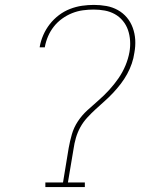

<svg xmlns="http://www.w3.org/2000/svg" viewBox="-20 -763 640 783"><path d="M326 0H165V-19H237L260 -159Q265 -187 273 -215Q281 -243 297.5 -268Q314 -293 336.5 -313.5Q359 -334 382 -354Q405 -374 425.5 -396.5Q446 -419 463 -443.5Q480 -468 491.5 -495.5Q503 -523 508 -551Q512 -574 510.5 -597Q509 -620 502 -640.5Q495 -661 481 -678Q467 -695 448 -705.5Q429 -716 407 -720Q385 -724 362 -724Q340 -724 318 -721Q296 -718 274.5 -709.5Q253 -701 233.5 -687Q214 -673 199.5 -654.5Q185 -636 176 -615Q167 -594 163 -572V-570H142V-572Q146 -596 156.5 -620Q167 -644 183 -664.5Q199 -685 220 -701Q241 -717 265.5 -726.5Q290 -736 314.5 -739.5Q339 -743 363 -743Q389 -743 414 -738.5Q439 -734 460.5 -722Q482 -710 497.5 -691.5Q513 -673 521.5 -649.5Q530 -626 531.5 -600.5Q533 -575 528 -548Q525 -526 517.5 -504Q510 -482 498.5 -461Q487 -440 472 -420.5Q457 -401 440.5 -383.5Q424 -366 406 -350Q388 -334 370 -317.5Q352 -301 335.5 -283Q319 -265 307.5 -244Q296 -223 289.5 -200.5Q283 -178 280 -156L257 -19H326Z"/></svg>

Font: Iosevka HT Thin Extended
Style: Italic
Weight: 100
Width: 7
Italic angle: -9°
Monospace: yes
Designer: Belleve Invis
Foundry: Belleve Invis
Version: Version 32.3.0; ttfautohint (v1.8.4)